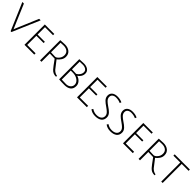

<svg xmlns="http://www.w3.org/2000/svg" viewBox="521 -2491 4333 4333"><g transform="rotate(45 2687.5 -324.5)"><path d="M332 -136 549 -649H597L318 4H291L12 -649H62L307 -72Q312 -87 332 -136Z M729 0V-649H1032V-609H775V-373H1007V-334H775V-42H1042V0Z M1226 0V-646Q1312 -653 1372 -653Q1464 -653 1524 -605.5Q1584 -558 1584 -470Q1584 -411 1550 -361Q1516 -311 1473 -280Q1592 -122 1620 -91Q1677 -32 1744 -24L1743 7Q1687 6 1652 -9.5Q1617 -25 1582.5 -62Q1548 -99 1431 -261Q1350 -261 1272 -266V0ZM1406 -299Q1445 -299 1490 -351Q1535 -403 1535 -472Q1535 -541 1488 -577Q1441 -613 1366 -613Q1326 -613 1272 -609V-304Q1344 -299 1406 -299Z M1833 -646Q1904 -652 1979 -652Q2054 -652 2107.5 -616Q2161 -580 2161 -511Q2161 -459 2133 -415Q2105 -371 2065 -348Q2130 -329 2173 -280Q2216 -231 2216 -169Q2216 -83 2161.5 -39Q2107 5 2008 5Q1909 5 1833 -2ZM1924 -328 1879 -327V-40Q1922 -36 2018 -36Q2083 -36 2125.5 -72.5Q2168 -109 2168 -164.5Q2168 -220 2125.5 -261.5Q2083 -303 2015 -320Q1980 -328 1924 -328ZM1879 -611V-366Q1966 -366 2018 -361Q2057 -382 2086.5 -422.5Q2116 -463 2116 -512Q2116 -561 2075 -587.5Q2034 -614 1977 -614Q1920 -614 1879 -611Z M2406 0V-649H2709V-609H2452V-373H2684V-334H2452V-42H2719V0Z M3034 -621Q2980 -621 2946 -595Q2912 -569 2912 -522Q2912 -468 2957 -425Q2989 -394 3039.5 -359.5Q3090 -325 3109 -310Q3128 -295 3155 -269Q3204 -220 3204 -156Q3204 -73 3148.5 -30.5Q3093 12 2993.5 12Q2894 12 2827 -40L2851 -75Q2919 -29 2995 -29Q3071 -29 3113.5 -61Q3156 -93 3156 -151Q3156 -201 3113 -243Q3083 -273 3032.5 -308Q2982 -343 2962 -358.5Q2942 -374 2915 -400Q2864 -451 2864 -518Q2864 -585 2911.5 -623Q2959 -661 3043 -661Q3127 -661 3194 -628L3177 -591Q3115 -621 3034 -621Z M3519 -621Q3465 -621 3431 -595Q3397 -569 3397 -522Q3397 -468 3442 -425Q3474 -394 3524.5 -359.5Q3575 -325 3594 -310Q3613 -295 3640 -269Q3689 -220 3689 -156Q3689 -73 3633.5 -30.5Q3578 12 3478.5 12Q3379 12 3312 -40L3336 -75Q3404 -29 3480 -29Q3556 -29 3598.5 -61Q3641 -93 3641 -151Q3641 -201 3598 -243Q3568 -273 3517.5 -308Q3467 -343 3447 -358.5Q3427 -374 3400 -400Q3349 -451 3349 -518Q3349 -585 3396.5 -623Q3444 -661 3528 -661Q3612 -661 3679 -628L3662 -591Q3600 -621 3519 -621Z M3873 0V-649H4176V-609H3919V-373H4151V-334H3919V-42H4186V0Z M4370 0V-646Q4456 -653 4516 -653Q4608 -653 4668 -605.5Q4728 -558 4728 -470Q4728 -411 4694 -361Q4660 -311 4617 -280Q4736 -122 4764 -91Q4821 -32 4888 -24L4887 7Q4831 6 4796 -9.5Q4761 -25 4726.5 -62Q4692 -99 4575 -261Q4494 -261 4416 -266V0ZM4550 -299Q4589 -299 4634 -351Q4679 -403 4679 -472Q4679 -541 4632 -577Q4585 -613 4510 -613Q4470 -613 4416 -609V-304Q4488 -299 4550 -299Z M5094 -608H4874V-649H5359V-608H5139V0H5094Z"/></g></svg>

Font: Julius Sans One
Style: Regular
Weight: 400
Designer: Luciano Vergara
Foundry: LatinoType
Version: Version 1.001